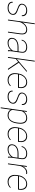

<svg xmlns="http://www.w3.org/2000/svg" viewBox="2171 -2961 993 5375"><g transform="rotate(90 2667.5 -273.5)"><path d="M233.9 -258.8Q181.2 -276.4 146 -295.2Q110.8 -314 95.5 -340.1Q80.1 -366.2 85.9 -405.8Q90.8 -442.9 115.2 -472.7Q139.6 -502.4 179.7 -520.3Q219.7 -538.1 272.5 -538.1Q356.9 -538.1 398.7 -496.8Q440.4 -455.6 431.2 -388.2H406.2Q410.6 -420.9 396.7 -449Q382.8 -477.1 350.6 -494.4Q318.4 -511.7 268.6 -511.7Q217.8 -511.7 183.6 -495.8Q149.4 -480 131.3 -455.8Q113.3 -431.6 109.9 -406.7Q106.4 -381.8 115.2 -361.6Q124 -341.3 154.8 -322.3Q185.5 -303.2 246.1 -281.7Q300.3 -263.7 335.2 -243.7Q370.1 -223.6 385.3 -196Q400.4 -168.5 394.5 -126.5Q386.2 -65.4 333.3 -27.8Q280.3 9.8 199.2 9.8Q138.2 9.8 98.9 -9.5Q59.6 -28.8 42.5 -61Q25.4 -93.3 30.8 -131.8H55.2Q52.7 -86.9 74.5 -61.8Q96.2 -36.6 131.3 -26.6Q166.5 -16.6 203.1 -16.6Q252.4 -16.6 288.6 -32.7Q324.7 -48.8 345.7 -74.2Q366.7 -99.6 370.6 -127Q373.5 -150.9 363.8 -173.8Q354 -196.8 323 -218Q292 -239.3 233.9 -258.8Z M807.1 -538.1Q857.9 -538.1 890.6 -518.3Q923.3 -498.5 936.3 -455.3Q949.2 -412.1 939 -341.8L891.1 0H866.7L914.6 -341.8Q924.3 -409.2 911.9 -446Q899.4 -482.9 870.6 -497.6Q841.8 -512.2 801.8 -512.2Q760.3 -512.2 726.8 -494.9Q693.4 -477.5 668.2 -450.4Q643.1 -423.3 625.7 -393.1Q608.4 -362.8 599.6 -336.4L552.2 0H527.8L633.3 -750H657.7L608.9 -404.3Q629.4 -442.4 659.4 -472.4Q689.5 -502.4 727.1 -520.3Q764.6 -538.1 807.1 -538.1Z M1416.5 -106.4Q1412.1 -78.1 1411.6 -49.8Q1411.1 -21.5 1415 -4.4L1414.6 0H1386.2Q1383.3 -40.5 1390.1 -94.7Q1369.6 -66.4 1338.9 -42.7Q1308.1 -19 1267.6 -4.6Q1227.1 9.8 1176.8 9.8Q1106.4 9.8 1069.6 -28.1Q1032.7 -65.9 1042.5 -133.8Q1048.8 -181.2 1080.6 -217.3Q1112.3 -253.4 1166.5 -274.2Q1220.7 -294.9 1293.5 -294.9H1418.5L1430.2 -379.4Q1439.5 -445.3 1404.1 -478.5Q1368.7 -511.7 1294.9 -511.7Q1226.6 -511.7 1175 -475.8Q1123.5 -439.9 1115.2 -382.8L1090.8 -383.8Q1097.2 -426.8 1126 -461.7Q1154.8 -496.6 1199.7 -517.3Q1244.6 -538.1 1298.8 -538.1Q1351.1 -538.1 1388.9 -521.5Q1426.8 -504.9 1444.6 -469.5Q1462.4 -434.1 1454.6 -378.4ZM1180.7 -16.1Q1253.9 -16.1 1308.3 -48.8Q1362.8 -81.5 1396.5 -138.7L1414.6 -268.1H1291Q1191.4 -268.1 1133.3 -230Q1075.2 -191.9 1066.9 -131.8Q1059.6 -78.6 1091.3 -47.4Q1123 -16.1 1180.7 -16.1Z M1937.5 0H1905.8L1713.4 -285.6L1712.4 -284.7L1629.9 -218.3L1599.1 0H1574.7L1680.2 -750H1704.6L1633.8 -247.1L1701.7 -306.2L1961.9 -528.3H1997.6L1734.4 -303.7Z M2438.5 -281.7H2061L2055.7 -243.2Q2045.9 -174.3 2064.7 -123.3Q2083.5 -72.3 2124 -44.2Q2164.6 -16.1 2219.7 -16.1Q2263.2 -16.1 2302.2 -29.5Q2341.3 -43 2377.9 -79.1L2391.1 -64Q2362.3 -30.8 2319.1 -10.5Q2275.9 9.8 2215.8 9.8Q2154.8 9.8 2108.9 -20.3Q2063 -50.3 2041.5 -106.9Q2020 -163.6 2031.2 -243.2L2037.1 -284.2Q2048.3 -364.7 2085 -421.4Q2121.6 -478 2173.6 -508.1Q2225.6 -538.1 2283.7 -538.1Q2339.4 -538.1 2378.9 -512.9Q2418.5 -487.8 2436 -438.7Q2453.6 -389.6 2443.4 -317.4ZM2279.8 -511.7Q2201.7 -511.7 2144 -456.8Q2086.4 -401.9 2065.9 -308.1H2418L2419.4 -319.3Q2431.6 -406.2 2393.6 -459Q2355.5 -511.7 2279.8 -511.7Z M2720.7 -258.8Q2668 -276.4 2632.8 -295.2Q2597.7 -314 2582.3 -340.1Q2566.9 -366.2 2572.8 -405.8Q2577.6 -442.9 2602.1 -472.7Q2626.5 -502.4 2666.5 -520.3Q2706.5 -538.1 2759.3 -538.1Q2843.8 -538.1 2885.5 -496.8Q2927.2 -455.6 2918 -388.2H2893.1Q2897.5 -420.9 2883.5 -449Q2869.6 -477.1 2837.4 -494.4Q2805.2 -511.7 2755.4 -511.7Q2704.6 -511.7 2670.4 -495.8Q2636.2 -480 2618.2 -455.8Q2600.1 -431.6 2596.7 -406.7Q2593.3 -381.8 2602.1 -361.6Q2610.8 -341.3 2641.6 -322.3Q2672.4 -303.2 2732.9 -281.7Q2787.1 -263.7 2822 -243.7Q2856.9 -223.6 2872.1 -196Q2887.2 -168.5 2881.3 -126.5Q2873 -65.4 2820.1 -27.8Q2767.1 9.8 2686 9.8Q2625 9.8 2585.7 -9.5Q2546.4 -28.8 2529.3 -61Q2512.2 -93.3 2517.6 -131.8H2542Q2539.6 -86.9 2561.3 -61.8Q2583 -36.6 2618.2 -26.6Q2653.3 -16.6 2689.9 -16.6Q2739.3 -16.6 2775.4 -32.7Q2811.5 -48.8 2832.5 -74.2Q2853.5 -99.6 2857.4 -127Q2860.4 -150.9 2850.6 -173.8Q2840.8 -196.8 2809.8 -218Q2778.8 -239.3 2720.7 -258.8Z M3284.7 -538.1Q3374.5 -538.1 3415.5 -473.6Q3456.5 -409.2 3438 -279.3L3434.1 -249.5Q3416.5 -124 3357.2 -57.1Q3297.9 9.8 3209 9.8Q3147 9.8 3107.4 -14.6Q3067.9 -39.1 3049.3 -77.6L3010.3 203.1H2985.4L3087.9 -528.3H3112.8L3100.1 -438.5Q3130.4 -483.9 3177 -511Q3223.6 -538.1 3284.7 -538.1ZM3409.2 -249.5 3413.1 -279.3Q3428.7 -389.2 3396.7 -450.4Q3364.7 -511.7 3281.7 -511.7Q3228.5 -511.7 3191.4 -492.4Q3154.3 -473.1 3130.4 -444.6Q3106.4 -416 3092.8 -386.7L3056.2 -124Q3063.5 -92.8 3083 -68.8Q3102.5 -44.9 3135 -30.8Q3167.5 -16.6 3213.4 -16.6Q3295.9 -16.6 3344.7 -77.9Q3393.6 -139.2 3409.2 -249.5Z M3949.7 -281.7H3572.3L3566.9 -243.2Q3557.1 -174.3 3575.9 -123.3Q3594.7 -72.3 3635.3 -44.2Q3675.8 -16.1 3731 -16.1Q3774.4 -16.1 3813.5 -29.5Q3852.5 -43 3889.2 -79.1L3902.3 -64Q3873.5 -30.8 3830.3 -10.5Q3787.1 9.8 3727.1 9.8Q3666 9.8 3620.1 -20.3Q3574.2 -50.3 3552.7 -106.9Q3531.2 -163.6 3542.5 -243.2L3548.3 -284.2Q3559.6 -364.7 3596.2 -421.4Q3632.8 -478 3684.8 -508.1Q3736.8 -538.1 3794.9 -538.1Q3850.6 -538.1 3890.1 -512.9Q3929.7 -487.8 3947.3 -438.7Q3964.8 -389.6 3954.6 -317.4ZM3791 -511.7Q3712.9 -511.7 3655.3 -456.8Q3597.7 -401.9 3577.1 -308.1H3929.2L3930.7 -319.3Q3942.9 -406.2 3904.8 -459Q3866.7 -511.7 3791 -511.7Z M4396 -106.4Q4391.6 -78.1 4391.1 -49.8Q4390.6 -21.5 4394.5 -4.4L4394 0H4365.7Q4362.8 -40.5 4369.6 -94.7Q4349.1 -66.4 4318.4 -42.7Q4287.6 -19 4247.1 -4.6Q4206.5 9.8 4156.2 9.8Q4085.9 9.8 4049.1 -28.1Q4012.2 -65.9 4022 -133.8Q4028.3 -181.2 4060.1 -217.3Q4091.8 -253.4 4146 -274.2Q4200.2 -294.9 4272.9 -294.9H4397.9L4409.7 -379.4Q4418.9 -445.3 4383.5 -478.5Q4348.1 -511.7 4274.4 -511.7Q4206.1 -511.7 4154.5 -475.8Q4103 -439.9 4094.7 -382.8L4070.3 -383.8Q4076.7 -426.8 4105.5 -461.7Q4134.3 -496.6 4179.2 -517.3Q4224.1 -538.1 4278.3 -538.1Q4330.6 -538.1 4368.4 -521.5Q4406.2 -504.9 4424.1 -469.5Q4441.9 -434.1 4434.1 -378.4ZM4160.2 -16.1Q4233.4 -16.1 4287.8 -48.8Q4342.3 -81.5 4376 -138.7L4394 -268.1H4270.5Q4170.9 -268.1 4112.8 -230Q4054.7 -191.9 4046.4 -131.8Q4039.1 -78.6 4070.8 -47.4Q4102.5 -16.1 4160.2 -16.1Z M4818.8 -538.1Q4842.3 -538.1 4853.5 -532.7L4847.7 -509.3Q4832.5 -512.2 4815.4 -512.2Q4768.6 -512.2 4731.4 -490.2Q4694.3 -468.3 4668 -430.4Q4641.6 -392.6 4627 -344.2L4578.6 0H4554.2L4628.4 -528.3H4652.8L4637.2 -417.5Q4666 -473.6 4711.4 -505.9Q4756.8 -538.1 4818.8 -538.1Z M5286.6 -281.7H4909.2L4903.8 -243.2Q4894 -174.3 4912.8 -123.3Q4931.6 -72.3 4972.2 -44.2Q5012.7 -16.1 5067.9 -16.1Q5111.3 -16.1 5150.4 -29.5Q5189.5 -43 5226.1 -79.1L5239.3 -64Q5210.4 -30.8 5167.2 -10.5Q5124 9.8 5064 9.8Q5002.9 9.8 4957 -20.3Q4911.1 -50.3 4889.6 -106.9Q4868.2 -163.6 4879.4 -243.2L4885.3 -284.2Q4896.5 -364.7 4933.1 -421.4Q4969.7 -478 5021.7 -508.1Q5073.7 -538.1 5131.8 -538.1Q5187.5 -538.1 5227.1 -512.9Q5266.6 -487.8 5284.2 -438.7Q5301.8 -389.6 5291.5 -317.4ZM5127.9 -511.7Q5049.8 -511.7 4992.2 -456.8Q4934.6 -401.9 4914.1 -308.1H5266.1L5267.6 -319.3Q5279.8 -406.2 5241.7 -459Q5203.6 -511.7 5127.9 -511.7Z"/></g></svg>

Font: Robert Sans Thin
Style: Italic
Weight: 100
Italic angle: -8°
Designer: Christian Robertson (extended by Adam Twardoch)
Foundry: Google
Version: Version 12.135;April 2, 2019;FontCreator 11.5.0.2425 64-bit;